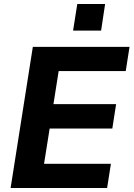

<svg xmlns="http://www.w3.org/2000/svg" viewBox="-20 -939 667 959"><path d="M33 0 144 -705H627L608 -584H273L247 -419H560L541 -297H228L200 -121H534L515 0ZM345 -786 366 -919H505L485 -786Z"/></svg>

Font: Nunito Sans 12pt ExtraBold
Style: Italic
Weight: 800
Italic angle: -9°
Designer: Vernon Adams
Foundry: Vernon Adams
Version: Version 3.101;gftools[0.9.27]